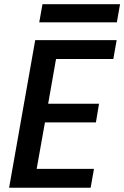

<svg xmlns="http://www.w3.org/2000/svg" viewBox="-20 -885 586 905"><path d="M529.8 -695.8 514.2 -606.9H244.1L207 -396H446.8L432.1 -308.1H191.9L152.8 -88.9H422.9L407.2 0H22.9L146 -695.8ZM165 -779.8 180.2 -865.2H545.9L530.8 -779.8Z"/></svg>

Font: SVN-Poppins Medium
Style: Italic
Weight: 500
Italic angle: -10°
Designer: Ninad Kale (Devanagari), Jonny Pinhorn (Latin)
Foundry: Indian Type Foundry
Version: Version 3.002 2017